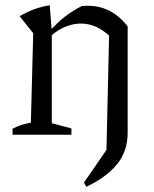

<svg xmlns="http://www.w3.org/2000/svg" viewBox="-20 -515 587 734"><path d="M28 0V-23Q42 -30 58 -36Q74 -42 98 -46L107 -388L55 -453Q109 -485 170 -495L178 -396V-44L253 -24V0ZM310 199 301 183 387 58 397 -379 468 -414V-7Q468 64 426.5 114Q385 164 310 199ZM172 -376 170 -396Q198 -428 228.5 -451.5Q259 -475 293 -492Q299 -492 304.5 -492.5Q310 -493 315 -493Q360 -493 398 -474Q436 -455 468 -414L397 -379Q347 -425 289 -425Q260 -425 230.5 -413Q201 -401 172 -376Z"/></svg>

Font: Piazzolla 24pt
Style: Regular
Weight: 400
Designer: Juan Pablo del Peral
Foundry: Huerta Tipografica
Version: Version 2.005